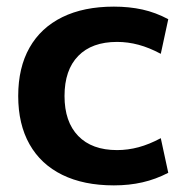

<svg xmlns="http://www.w3.org/2000/svg" viewBox="-20 -550 584 580"><path d="M324 10Q233 10 168.2 -21.8Q103.3 -53.7 69.2 -114.2Q35 -174.7 35 -260Q35 -345.7 69.2 -406Q103.3 -466.3 168.2 -498.2Q233 -530 324 -530Q370.3 -530 410.3 -521.2Q450.3 -512.3 488.3 -492L465.7 -387.4Q431 -406 398.7 -414.7Q366.3 -423.4 333.7 -423.4Q257.6 -423.4 216.3 -381Q174.9 -338.7 174.9 -260Q174.9 -182 216.3 -139.3Q257.6 -96.6 333.7 -96.6Q366.3 -96.6 398.7 -105.3Q431 -114 465.7 -132.6L488.3 -28Q450.3 -8.3 410.3 0.8Q370.3 10 324 10Z"/></svg>

Font: M PLUS 1 Thin
Style: Regular
Weight: 100
Designer: Coji Morishita
Foundry: UNDERFOREST DESIGN
Version: Version 1.001